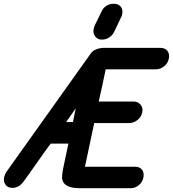

<svg xmlns="http://www.w3.org/2000/svg" viewBox="-31 -988 917 1019"><path d="M820 -734Q845 -734 857.5 -718Q870 -702 865 -677Q860 -652 840 -636Q820 -620 795 -620H530Q521 -575 512 -534.5Q503 -494 493 -449H679Q702 -449 715.5 -432Q729 -415 724 -392Q719 -367 698.5 -351Q678 -335 655 -335H469L419 -99Q419 -103 424 -103H686Q711 -103 723 -87Q735 -71 730 -46Q725 -21 705.5 -5Q686 11 661 11H399Q358 11 336.5 3Q315 -5 306 -19.5Q297 -34 298.5 -54Q300 -74 305 -98L332 -226H238Q224 -207 204.5 -180Q185 -153 165 -124Q145 -95 125.5 -68Q106 -41 92 -22L93 -23Q69 9 35 9Q9 9 -2.5 -9Q-14 -27 -9 -48Q-7 -55 -4.5 -61Q-2 -67 1 -73L452 -706Q469 -728 506 -733Q510 -734 515.5 -734Q521 -734 528 -734ZM508 -927V-926Q516 -946 533.5 -957Q551 -968 571 -968H577Q579 -968 580.5 -968Q582 -968 587 -966L586 -967Q605 -962 613.5 -947Q622 -932 617 -911Q616 -908 615.5 -904.5Q615 -901 611 -896L612 -897L575 -819V-820Q566 -800 548 -789Q530 -778 512 -778H505Q503 -778 501 -778Q499 -778 497 -779Q480 -784 471 -799.5Q462 -815 466 -834Q468 -840 468 -841L470 -849ZM371 -413Q358 -395 346.5 -378Q335 -361 320 -340H356Z"/></svg>

Font: VDS
Style: Bold Italic
Weight: 700
Designer: artmaker
Foundry: artmaker
Version: Version 1.000 2009 initial release